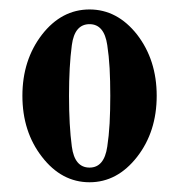

<svg xmlns="http://www.w3.org/2000/svg" viewBox="-20 -720 374 402"><path d="M167.5 -700.2Q225.6 -700.2 267.1 -647.5Q308.1 -594.2 308.1 -519.5Q308.1 -444.3 267.1 -391.6Q225.6 -338.4 167.5 -338.4Q108.9 -338.4 67.9 -391.6Q26.9 -444.3 26.9 -519.5Q26.9 -594.2 67.9 -647.5Q108.9 -700.2 167.5 -700.2ZM167.5 -669.4Q136.2 -669.4 130.4 -625.5Q124.5 -581.5 124.5 -519.5Q124.5 -457 130.4 -413.1Q136.2 -369.1 167.5 -369.1Q198.2 -369.1 204.6 -413.1Q208 -435.1 209.5 -461.7Q210.9 -488.3 210.9 -519.5Q210.9 -550.8 209.5 -577.1Q208 -603.5 204.6 -625.5Q198.2 -669.4 167.5 -669.4Z"/></svg>

Font: UnifrakturMaguntia sl
Style: Regular
Weight: 400
Designer: j. 'mach' wust, based on a font by Peter Wiegel, original typeface by Carl Albert Fahrenwaldt 1901
Version: Version 2010-11-24